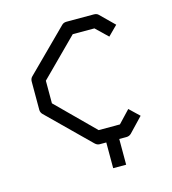

<svg xmlns="http://www.w3.org/2000/svg" viewBox="-101 -680 742 829"><g transform="rotate(-15 270.0 -265.5)"><path d="M476 -529 434 -487 381 -538H284L120 -374V-273L285 -109H380L432 -164L476 -122L415 -58Q406 -49 393 -49H361V66H303V-49H273Q262 -49 252 -59L69 -239Q60 -248 60 -260V-386Q60 -399 68 -407L251 -589Q259 -597 272 -597H393Q407 -597 414 -590Z"/></g></svg>

Font: 3270 Nerd Font Mono
Style: Regular
Weight: 400
Monospace: yes
Version: Version 3.0.1;Nerd Fonts 3.0.0